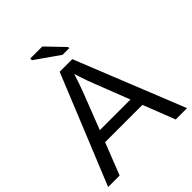

<svg xmlns="http://www.w3.org/2000/svg" viewBox="-237 -1004 1141 1141"><g transform="rotate(-45 333.5 -433.5)"><path d="M366.2 -747.1 214.8 -853V-867.2H315.9L421.9 -756.8V-747.1ZM569.8 0 491.2 -201.2H177.7L98.6 0H2L282.7 -688H388.7L665 0ZM334.5 -617.7 330.1 -604Q317.9 -563.5 293.9 -500L206.1 -273.9H463.4L375 -501Q361.3 -534.7 347.7 -577.1Z"/></g></svg>

Font: TypoPRO Liberation Sans
Style: Regular
Weight: 400
Designer: Steve Matteson
Foundry: Ascender Corporation
Version: Version 2.00.1